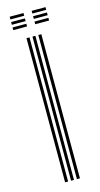

<svg xmlns="http://www.w3.org/2000/svg" viewBox="-112 -737 402 772"><g transform="rotate(-15 89.0 -350.5)"><path d="M107.2 0V-600H119.8V0ZM58 0V-600H70.5V0ZM82.8 0V-600H95V0ZM106.5 -689.5V-700.8H164.2V-689.5ZM15 -645V-656.2H72.5V-645ZM15 -667.2V-678.5H72.5V-667.2ZM15 -689.5V-700.8H72.5V-689.5ZM106.5 -645V-656.2H164.2V-645ZM106.5 -667.2V-678.5H164.2V-667.2Z"/></g></svg>

Font: Big Shoulders Inline Text Thin Light
Style: Regular
Weight: 300
Version: Version 2.002